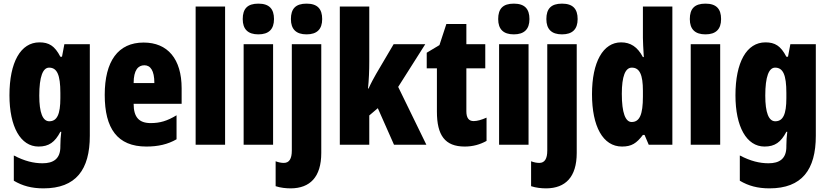

<svg xmlns="http://www.w3.org/2000/svg" viewBox="-20 -796 4557 1056"><path d="M197 -563C93 -563 32 -453 32 -272C32 -99 93 10 192 10C249 10 282 -14 312 -71H317C314 -51 312 -17 312 5V11C312 78 273 102 214 102C165 102 115 90 56 59V198C103 226 154 240 219 240C398 240 474 137 474 -49V-553H334L321 -484H312C281 -544 249 -563 197 -563ZM250 -424C294 -424 312 -384 312 -285V-256C312 -168 294 -129 251 -129C215 -129 196 -176 196 -270C196 -375 216 -424 250 -424Z M770 -562C629 -562 556 -459 556 -274C556 -90 625 10 785 10C849 10 903 -2 951 -30V-162C900 -131 860 -119 809 -119C745 -119 715 -151 715 -225H979V-310C979 -472 902 -562 770 -562ZM774 -437C807 -437 829 -409 829 -339H715C715 -411 740 -437 774 -437Z M1218 0V-760H1056V0Z M1401 -776C1341 -776 1315 -748 1315 -691C1315 -635 1344 -607 1401 -607C1458 -607 1487 -635 1487 -691C1487 -747 1461 -776 1401 -776ZM1482 -553H1320V0H1482Z M1580 -691C1580 -635 1609 -607 1666 -607C1723 -607 1752 -635 1752 -691C1752 -747 1726 -776 1666 -776C1606 -776 1580 -748 1580 -691ZM1580 240C1684 239 1747 179 1747 45V-553H1585V32C1585 77 1571 100 1541 100C1527 100 1512 97 1496 91V228C1523 237 1553 240 1580 240Z M2011 -458V-760H1849V0H2011V-161L2058 -201L2147 0H2325L2170 -318L2319 -553H2145L2049 -390C2037 -369 2021 -340 2007 -309H2004C2009 -357 2011 -407 2011 -458Z M2585 -130C2558 -130 2545 -148 2545 -184V-420H2649V-553H2545V-664H2435L2397 -548L2327 -506V-420H2383V-182C2383 -52 2427 10 2536 10C2581 10 2620 -1 2656 -21V-149C2629 -137 2605 -130 2585 -130Z M2806 -776C2746 -776 2720 -748 2720 -691C2720 -635 2749 -607 2806 -607C2863 -607 2892 -635 2892 -691C2892 -747 2866 -776 2806 -776ZM2887 -553H2725V0H2887Z M2985 -691C2985 -635 3014 -607 3071 -607C3128 -607 3157 -635 3157 -691C3157 -747 3131 -776 3071 -776C3011 -776 2985 -748 2985 -691ZM2985 240C3089 239 3152 179 3152 45V-553H2990V32C2990 77 2976 100 2946 100C2932 100 2917 97 2901 91V228C2928 237 2958 240 2985 240Z M3401 10C3454 10 3481 -8 3516 -54H3525L3548 0H3678V-760H3516V-588C3516 -567 3518 -532 3521 -482H3516C3486 -539 3447 -563 3396 -563C3297 -563 3236 -455 3236 -278C3236 -101 3296 10 3401 10ZM3454 -125C3420 -125 3400 -175 3400 -280C3400 -376 3419 -424 3455 -424C3498 -424 3516 -385 3516 -297V-265C3516 -166 3498 -125 3454 -125Z M3860 -776C3800 -776 3774 -748 3774 -691C3774 -635 3803 -607 3860 -607C3917 -607 3946 -635 3946 -691C3946 -747 3920 -776 3860 -776ZM3941 -553H3779V0H3941Z M4190 -563C4086 -563 4025 -453 4025 -272C4025 -99 4086 10 4185 10C4242 10 4275 -14 4305 -71H4310C4307 -51 4305 -17 4305 5V11C4305 78 4266 102 4207 102C4158 102 4108 90 4049 59V198C4096 226 4147 240 4212 240C4391 240 4467 137 4467 -49V-553H4327L4314 -484H4305C4274 -544 4242 -563 4190 -563ZM4243 -424C4287 -424 4305 -384 4305 -285V-256C4305 -168 4287 -129 4244 -129C4208 -129 4189 -176 4189 -270C4189 -375 4209 -424 4243 -424Z"/></svg>

Font: Noto Sans Lao ExtraCondensed Black
Style: Regular
Weight: 900
Width: 2
Designer: Monotype Design Team
Foundry: Monotype Imaging Inc.
Version: Version 2.003